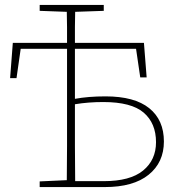

<svg xmlns="http://www.w3.org/2000/svg" viewBox="-20 -759 721 779"><path d="M284 -322Q284 -240 284 -167Q284 -94 285 -24H401Q508 -24 560.5 -67Q613 -110 613 -182Q613 -259 563 -302Q513 -345 399 -345Q338 -345 284 -336ZM141 -715V-739H401V-715L285 -711Q284 -681 284 -650Q284 -619 284 -585H564L575 -445H549L532 -561H284Q284 -513 284 -462Q284 -411 284 -358Q338 -368 408 -368Q526 -368 585.5 -320Q645 -272 645 -185Q645 -100 583 -50Q521 0 405 0H141V-23L251 -28Q252 -97 252 -167Q252 -237 252 -307V-397Q252 -437 252 -478Q252 -519 252 -561H64L47 -442H21L32 -585H252Q252 -617 252 -648.5Q252 -680 251 -711Z"/></svg>

Font: Source Serif 4 SmText ExtraLight
Style: Regular
Weight: 200
Designer: Frank Grießhammer
Foundry: Adobe
Version: Version 4.005;hotconv 1.1.0;makeotfexe 2.6.0